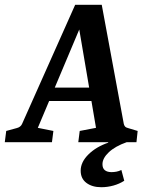

<svg xmlns="http://www.w3.org/2000/svg" viewBox="-35 -594 622 802"><path d="M156 -228H379L392 -172H135ZM482 -77Q483 -71 487 -66Q491 -61 500 -59L540 -47L535 0H292L298 -47L366 -60L286 -530H321L123 -60L188 -47L182 0H-15L-9 -47L35 -59Q51 -63 57 -76L279 -574H390ZM388 188Q350 188 326 170Q302 152 302 119Q302 83 334.5 51Q367 19 417 2V-8H494V0Q446 17 419.5 42Q393 67 393 92Q393 109 403 117Q413 125 431 125Q441 125 451.5 123Q462 121 472 116L484 161Q464 174 439 181Q414 188 388 188Z"/></svg>

Font: Yrsa SemiBold
Style: Italic
Weight: 600
Italic angle: -7.10001°
Version: Version 2.004